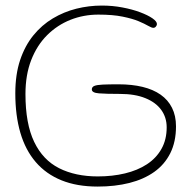

<svg xmlns="http://www.w3.org/2000/svg" viewBox="-20 -634 695 690"><path d="M331 36.5Q256.5 36.5 201 14Q145.5 -8.5 108.5 -51.5Q71.5 -94.5 53.2 -156.8Q35 -219 35 -298.5Q35 -366 52.2 -417.8Q69.5 -469.5 99.8 -506.8Q130 -544 169.8 -567.8Q209.5 -591.5 254.5 -602.8Q299.5 -614 346 -614Q384.5 -614 420 -607.2Q455.5 -600.5 483.5 -590Q511.5 -579.5 527.8 -568.2Q544 -557 544 -547.5Q544 -543 540.2 -538.5Q536.5 -534 531 -534Q525 -534 512.5 -541.2Q500 -548.5 478 -557.8Q456 -567 420.8 -574.2Q385.5 -581.5 333.5 -581.5Q280.5 -581.5 233.2 -562.8Q186 -544 149.5 -507.8Q113 -471.5 92.2 -418.2Q71.5 -365 71.5 -296Q71.5 -189.5 102.8 -124.2Q134 -59 192.5 -29.5Q251 0 331.5 0Q384 0 429 -10.8Q474 -21.5 507.8 -43.5Q541.5 -65.5 560.2 -98.8Q579 -132 579 -176.5Q579 -212 559.5 -239Q540 -266 502.5 -281.2Q465 -296.5 411 -296.5Q361.5 -296.5 335.8 -298.5Q310 -300.5 310 -312.5Q310 -321.5 319 -325.2Q328 -329 349 -330Q370 -331 406 -331Q454 -331 492.2 -321.8Q530.5 -312.5 557.2 -293.8Q584 -275 598.2 -246.5Q612.5 -218 612.5 -180Q612.5 -124.5 592 -83.5Q571.5 -42.5 534 -16Q496.5 10.5 445 23.5Q393.5 36.5 331 36.5Z"/></svg>

Font: Gluten Thin
Style: Regular
Weight: 100
Designer: Tyler Finck
Foundry: Etcetera Type Company
Version: Version 1.300